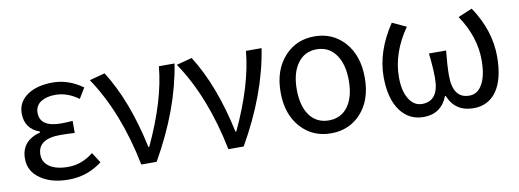

<svg xmlns="http://www.w3.org/2000/svg" viewBox="-51 -828 3005 1112"><g transform="rotate(-10 1452.0 -272.0)"><path d="M116 -31Q51 -75 51 -150Q51 -255 164 -285V-290Q78 -321 78 -411Q78 -481 140 -521Q196 -557 285 -557Q378 -557 461 -497L424 -436Q359 -484 288 -484Q236 -484 203 -463Q169 -440 169 -399Q169 -315 294 -315Q322 -315 361 -318V-247Q315 -250 277 -250Q143 -250 143 -157Q143 -112 182 -86Q221 -60 290 -60Q371 -60 439 -115L478 -54Q391 13 281 13Q179 13 116 -31Z M709 0Q645 -318 500 -533L591 -557Q707 -375 767 -93H772Q890 -344 908 -543H1000Q959 -279 799 0Z M1221 0Q1157 -318 1012 -533L1103 -557Q1219 -375 1279 -93H1284Q1402 -344 1420 -543H1512Q1471 -279 1311 0Z M1649 -61Q1576 -140 1576 -271Q1576 -403 1649 -482Q1718 -557 1824 -557Q1930 -557 1999 -482Q2071 -403 2071 -271Q2071 -139 1999 -61Q1930 13 1824 13Q1718 13 1649 -61ZM1937 -119Q1977 -175 1977 -271Q1977 -367 1937 -423Q1896 -481 1824 -481Q1752 -481 1711 -423Q1671 -367 1671 -271Q1671 -175 1711 -119Q1752 -63 1824 -63Q1896 -63 1937 -119Z M2233 -54Q2179 -126 2179 -256Q2179 -406 2280 -557L2362 -519Q2266 -381 2266 -239Q2266 -156 2296 -109Q2325 -63 2372 -63Q2471 -63 2471 -198Q2471 -261 2461 -344H2562Q2553 -257 2553 -198Q2553 -63 2650 -63Q2698 -63 2725 -110Q2755 -160 2755 -254Q2755 -391 2667 -522L2750 -557Q2847 -412 2847 -259Q2847 -126 2797 -55Q2748 13 2662 13Q2554 13 2514 -85H2510Q2471 13 2368 13Q2284 13 2233 -54Z"/></g></svg>

Font: KaiGen Gothic CN Regular
Style: Regular
Weight: 400
Designer: Ryoko NISHIZUKA  (kana & ideographs); Paul D. Hunt (Latin, Greek & Cyrillic); Wenlong ZHANG  (bopomofo); Sandoll Communi
Foundry: Adobe Systems Incorporated
Version: Version 1.002.20150501